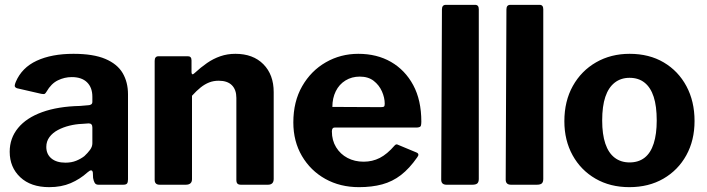

<svg xmlns="http://www.w3.org/2000/svg" viewBox="-20 -762 2916 792"><path d="M341 -51Q310 -23 271.5 -6.5Q233 10 183 10Q107 10 63.5 -31Q20 -72 20 -136Q20 -192 54.5 -234Q89 -276 154 -299.5Q219 -323 310 -325L345 -328Q350 -328 355.5 -331Q361 -334 361 -342V-363Q361 -401 339 -422.5Q317 -444 276 -444Q246 -444 218.5 -430.5Q191 -417 172 -384Q168 -377 164.5 -375Q161 -373 150 -375L50 -398Q44 -400 41.5 -404.5Q39 -409 45 -424Q70 -483 131.5 -511.5Q193 -540 283 -540Q365 -540 414.5 -519Q464 -498 486 -460.5Q508 -423 508 -373V-22Q508 -10 504 -5Q500 0 488 0H386Q375 0 370.5 -8Q366 -16 364 -28L363 -50Q360 -68 341 -51ZM361 -236Q361 -253 346 -253L318 -251Q292 -250 266 -243.5Q240 -237 218.5 -225.5Q197 -214 184 -196.5Q171 -179 171 -156Q171 -126 192 -108.5Q213 -91 250 -91Q275 -91 294.5 -99Q314 -107 328 -118Q342 -131 351.5 -144Q361 -157 361 -171V-236Z M639 0Q618 0 618 -20V-511Q618 -530 634 -530H755Q770 -530 770 -513V-464Q770 -458 773 -456Q776 -454 782 -460Q808 -484 834 -502Q860 -520 889 -530Q918 -540 951 -540Q1024 -540 1066.5 -497Q1109 -454 1109 -382V-24Q1109 0 1085 0H974Q964 0 959.5 -4.5Q955 -9 955 -20V-358Q955 -392 936.5 -410.5Q918 -429 882 -429Q861 -429 843 -422Q825 -415 808 -401.5Q791 -388 772 -367V-23Q772 0 746 0H639Z M1349 -220Q1349 -183 1366.5 -154.5Q1384 -126 1413.5 -110.5Q1443 -95 1480 -95Q1516 -95 1546.5 -110.5Q1577 -126 1608 -162Q1612 -166 1615 -166.5Q1618 -167 1626 -163L1698 -133Q1712 -127 1701 -113Q1669 -67 1634 -40Q1599 -13 1556.5 -1.5Q1514 10 1461 10Q1383 10 1322 -24Q1261 -58 1225.5 -118.5Q1190 -179 1190 -257Q1190 -343 1226.5 -406.5Q1263 -470 1324 -505Q1385 -540 1458 -540Q1535 -540 1593 -506.5Q1651 -473 1684.5 -411Q1718 -349 1718 -260Q1718 -249 1716 -243Q1714 -237 1701 -236H1361Q1355 -236 1352 -232Q1349 -228 1349 -220ZM1550 -320Q1561 -320 1564 -322.5Q1567 -325 1567 -334Q1567 -359 1555.5 -385Q1544 -411 1521.5 -428.5Q1499 -446 1464 -446Q1431 -446 1405 -430Q1379 -414 1365 -385.5Q1351 -357 1351 -321Z M1955 -24Q1955 -11 1949 -5.5Q1943 0 1928 0H1822Q1800 0 1800 -21L1803 -723Q1803 -742 1819 -742H1940Q1955 -742 1955 -724Z M2221 -24Q2221 -11 2215 -5.5Q2209 0 2194 0H2088Q2066 0 2066 -21L2069 -723Q2069 -742 2085 -742H2206Q2221 -742 2221 -724Z M2576 10Q2497 10 2436.5 -25Q2376 -60 2342 -121.5Q2308 -183 2308 -262Q2308 -345 2343 -407.5Q2378 -470 2439 -505Q2500 -540 2577 -540Q2658 -540 2718 -504.5Q2778 -469 2811.5 -406.5Q2845 -344 2845 -263Q2845 -183 2811 -121.5Q2777 -60 2716.5 -25Q2656 10 2576 10ZM2577 -92Q2614 -92 2639 -111.5Q2664 -131 2676.5 -170Q2689 -209 2689 -265Q2689 -324 2676.5 -362.5Q2664 -401 2639 -421Q2614 -441 2577 -441Q2541 -441 2515.5 -421Q2490 -401 2477 -362.5Q2464 -324 2464 -265Q2464 -208 2477 -169.5Q2490 -131 2515.5 -111.5Q2541 -92 2577 -92Z"/></svg>

Font: Libre Franklin Thin
Style: Bold
Weight: 700
Version: Version 3.000